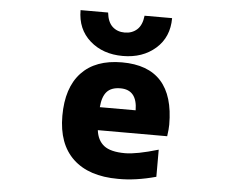

<svg xmlns="http://www.w3.org/2000/svg" viewBox="-53 -827 1107 902"><g transform="rotate(5 500.0 -376.0)"><path d="M420.9 -208Q426.8 -160.2 458 -135.7Q489.3 -111.3 557.6 -111.3Q611.3 -111.3 713.9 -141.6V-13.7Q617.2 12.7 535.2 11.7Q397.5 11.7 323.2 -58.1Q249 -127.9 249 -260.7Q249 -393.6 315.4 -464.4Q381.8 -535.2 506.8 -535.2Q752.9 -535.2 752.9 -262.7Q752.9 -242.2 748 -208ZM420.9 -316.4H589.8Q588.9 -413.1 509.8 -413.1Q466.8 -413.1 445.8 -389.6Q424.8 -366.2 420.9 -316.4ZM291 -762.7H420.9Q425.8 -717.8 448.7 -696.8Q471.7 -675.8 506.3 -675.8Q541 -675.8 564.5 -696.8Q587.9 -717.8 592.8 -762.7H722.7Q722.7 -672.9 661.6 -619.1Q600.6 -565.4 506.8 -565.4Q413.1 -565.4 352.1 -619.1Q291 -672.9 291 -762.7Z"/></g></svg>

Font: Gen Shin Gothic Monospace Heavy
Style: Bold
Weight: 800
Designer: [Source Han Sans]
Ryoko NISHIZUKA  (kana & ideographs); Paul D. Hunt (Latin, Greek & Cyrillic); Wenlong ZHANG  (bopomofo
Version: Version 1.002.20150607